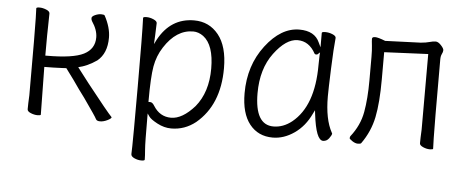

<svg xmlns="http://www.w3.org/2000/svg" viewBox="-46 -589 2092 863"><g transform="rotate(5 1000.0 -157.0)"><path d="M148 1Q148 5 133.5 5Q119 5 103 -1.5Q87 -8 87 -18Q87 -43 89 -81Q89 -396 87.5 -429.5Q86 -463 86 -473Q86 -478 100.5 -478Q115 -478 131 -471.5Q147 -465 147 -455L146 -396Q145 -378 145 -270V-265H150Q270 -265 318 -289.5Q366 -314 366 -366Q366 -400 341 -437Q337 -443 337 -451Q337 -459 351.5 -465.5Q366 -472 379 -472Q392 -472 395 -468Q423 -416 423 -370Q423 -299 380 -264Q338 -235 297 -226L350 -157Q447 -34 466 -15Q466 -9 448.5 -0.5Q431 8 416 8Q401 8 397 0Q393 -8 380 -27L362 -53Q335 -93 309 -127Q284 -164 244 -217L226 -216Q182 -214 150 -214H145V-209ZM309 -127ZM380 -264Z M631 162Q631 167 615.5 167Q600 167 584.5 160Q569 153 569 142.5Q569 132 570 106Q571 80 571 -161.5Q571 -403 568 -472Q568 -477 583.5 -477Q599 -477 615 -470Q631 -463 631 -454L629 -399L627 -359L637 -379Q692 -481 798 -481Q866 -481 908 -429Q950 -377 950 -278Q950 -113 847 -27Q798 12 737 12Q705 12 674 -4.5Q643 -21 635 -33L626 -46V-30Q626 87 628.5 116Q631 145 631 162ZM652 -83Q681 -36 732 -36Q783 -36 838 -98Q893 -165 893 -271.5Q893 -378 844 -415Q822 -431 798 -431Q722 -431 668 -347Q642 -307 633.5 -258.5Q625 -210 625 -103V-98H633Q643 -98 652 -83Z M1195 13Q1129 13 1090.5 -35.5Q1052 -84 1052 -175Q1052 -300 1121 -390.5Q1190 -481 1273 -481Q1342 -481 1364 -431L1374 -410V-475Q1374 -480 1390 -480Q1406 -480 1422 -473.5Q1438 -467 1438 -458Q1433 -411 1429.5 -318Q1426 -225 1426 -193Q1426 -90 1458 -32L1460 -28Q1459 -20 1448.5 -6Q1438 8 1422 8Q1390 8 1376 -109L1374 -126L1366 -110Q1339 -52 1292 -19.5Q1245 13 1195 13ZM1194 -37Q1238 -37 1277 -68Q1372 -145 1372 -330Q1372 -356 1373 -374L1374 -387L1364 -378Q1363 -376 1357.5 -376Q1352 -376 1350 -379Q1321 -433 1269 -433Q1217 -433 1163.5 -361.5Q1110 -290 1110 -180Q1110 -37 1194 -37Z M1594 3Q1591 7 1579 7Q1567 7 1553.5 -2Q1540 -11 1540 -15L1542 -23Q1584 -76 1595 -137.5Q1606 -199 1606 -281V-387Q1606 -417 1603.5 -438Q1601 -459 1601 -468Q1601 -477 1614.5 -477Q1628 -477 1661 -464L1821 -470Q1845 -472 1860.5 -476.5Q1876 -481 1887.5 -481Q1899 -481 1912 -467Q1925 -453 1925 -445Q1925 -437 1920 -427.5Q1915 -418 1915 -402Q1915 -84 1916.5 -48Q1918 -12 1918 0Q1918 4 1903 4Q1888 4 1872.5 -3Q1857 -10 1857 -19Q1857 -43 1859 -81V-422L1661 -413V-291Q1661 -185 1647.5 -119Q1634 -53 1594 3Z"/></g></svg>

Font: LXGW WenKai Mono TC Light
Style: Regular
Weight: 300
Designer: LXGW / Fontworks Inc.
Foundry: LXGW / Fontworks Inc.
Version: Version 1.330